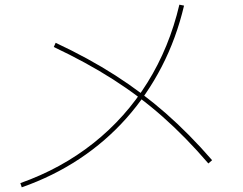

<svg xmlns="http://www.w3.org/2000/svg" viewBox="-20 -777 1040 821"><path d="M67 6Q242 -56 379.5 -165Q517 -274 610.5 -424Q704 -574 747 -757L767 -753Q734 -613 671.5 -492Q609 -371 520.5 -271.5Q432 -172 319.5 -97.5Q207 -23 73 24ZM871 -78Q775 -190 676 -277.5Q577 -365 463.5 -437.5Q350 -510 210 -576L218 -594Q359 -528 473.5 -454.5Q588 -381 688.5 -293Q789 -205 887 -92Z"/></svg>

Font: M PLUS 1 Thin Thin
Style: Regular
Weight: 250
Version: Version 1.001